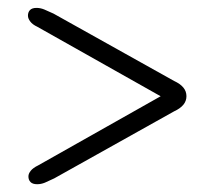

<svg xmlns="http://www.w3.org/2000/svg" viewBox="-20 -588 555 491"><path d="M397.8 -337.9V-345.8L77.5 -165Q64.5 -158.7 58.6 -151.3Q52.7 -143.9 52.7 -137.2Q52.5 -128.2 58 -122.5Q63.4 -116.9 75.1 -116.9Q84.9 -116.9 94.6 -120.8Q104.2 -124.8 118.6 -131.8L425.3 -303.3Q440.8 -310.4 448.8 -320Q456.8 -329.7 456.8 -342Q456.8 -354.5 448.8 -364.2Q440.8 -373.8 425.3 -380.9L116.9 -553.2Q103 -559.7 93.1 -563.8Q83.2 -567.8 73.4 -567.8Q61.9 -567.8 56.6 -562.2Q51.3 -556.5 51.5 -547.6Q51.5 -540.9 57.3 -533.1Q63 -525.3 75.5 -519.5Z"/></svg>

Font: Fraunces
Style: Regular
Weight: 900
Version: Version 1.000;[b76b70a41]